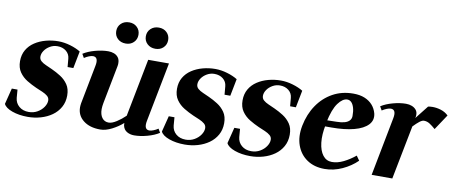

<svg xmlns="http://www.w3.org/2000/svg" viewBox="-67 -999 3071 1289"><g transform="rotate(10 1468.0 -354.5)"><path d="M163.4 17.8Q103 17.8 56.7 1.1Q10.4 -15.6 -1.8 -41.8L25.8 -150.8H64.6L69 -95.2Q72.4 -60 98.2 -37.9Q124 -15.8 164 -15.8Q196.6 -15.8 223 -30.9Q249.4 -46 264.9 -69Q280.4 -92 280.4 -113.6Q280.4 -132.2 266.7 -144Q253 -155.8 231.6 -165Q210.2 -174.2 186.4 -184.2Q153.8 -198.6 122 -217.8Q90.2 -237 69.1 -267.1Q48 -297.2 48 -342.4Q48 -385.8 67.1 -418.8Q86.2 -451.8 119.4 -473.7Q152.6 -495.6 194 -506.7Q235.4 -517.8 279.4 -517.8Q319 -517.8 360.6 -505.5Q402.2 -493.2 431.4 -475L408.6 -358.2H369.4L364.4 -414.8Q361.8 -446 338 -465.1Q314.2 -484.2 278.8 -484.2Q251.6 -484.2 228.2 -470.6Q204.8 -457 191.1 -436.8Q177.4 -416.6 177.4 -396Q177.4 -377.8 190.6 -366Q203.8 -354.2 224.7 -345.2Q245.6 -336.2 268 -325.8Q299 -311.8 329.3 -292.6Q359.6 -273.4 379.9 -243.9Q400.2 -214.4 400.2 -169.2Q400.2 -124.2 380.6 -89.2Q361 -54.2 327.6 -30.5Q294.2 -6.8 251.6 5.5Q209 17.8 163.4 17.8Z M888.4 16Q860.6 16 838.8 3.2Q817 -9.6 811 -37.2Q810.4 -41.4 810.3 -45.7Q810.2 -50 810 -54.6Q777.8 -26 735.9 -4.6Q694 16.8 657.8 16.8Q585.4 16.8 542 -17.4Q498.6 -51.6 498.6 -107Q498.6 -113.4 499.3 -120.2Q500 -127 501 -134L552 -398Q555 -413 555 -424Q555 -460 525 -460Q514 -460 497.5 -453.5Q481 -447 466.4 -437L451.4 -463Q483.8 -484 531.4 -497Q579 -510 620.6 -510Q641.8 -510 660 -503.1Q678.2 -496.2 689.3 -481.3Q700.4 -466.4 700.4 -442.8Q700.4 -438.2 700.2 -433.1Q700 -428 698.6 -422L648.2 -162Q646.2 -150.8 644.9 -140.3Q643.6 -129.8 643.6 -120.2Q643.6 -82.8 660 -60.8Q676.4 -38.8 705.4 -38.8Q727.6 -38.8 758.7 -58.7Q789.8 -78.6 817.2 -105.4L894 -500H1035.6L957 -96Q954 -81 954 -70Q954 -34 984 -34Q995 -34 1011.5 -40.5Q1028 -47 1042.6 -57L1057.6 -31Q1025.2 -10 977.6 3Q930 16 888.4 16ZM927.6 -581.2Q894.2 -581.2 872.5 -601.7Q850.8 -622.2 850.8 -653.4Q850.8 -684.6 872.5 -705.1Q894.2 -725.6 927.6 -725.6Q960.8 -725.6 981.9 -705.1Q1003 -684.6 1003 -653.4Q1003 -622.2 981.9 -601.7Q960.8 -581.2 927.6 -581.2ZM725.8 -581.2Q691.8 -581.2 670.4 -601.7Q649 -622.2 649 -653.4Q649 -684.6 670.4 -705.1Q691.8 -725.6 725.8 -725.6Q758.4 -725.6 779.5 -705.1Q800.6 -684.6 800.6 -653.4Q800.6 -622.2 779.5 -601.7Q758.4 -581.2 725.8 -581.2Z M1233.4 17.8Q1173 17.8 1126.7 1.1Q1080.4 -15.6 1068.2 -41.8L1095.8 -150.8H1134.6L1139 -95.2Q1142.4 -60 1168.2 -37.9Q1194 -15.8 1234 -15.8Q1266.6 -15.8 1293 -30.9Q1319.4 -46 1334.9 -69Q1350.4 -92 1350.4 -113.6Q1350.4 -132.2 1336.7 -144Q1323 -155.8 1301.6 -165Q1280.2 -174.2 1256.4 -184.2Q1223.8 -198.6 1192 -217.8Q1160.2 -237 1139.1 -267.1Q1118 -297.2 1118 -342.4Q1118 -385.8 1137.1 -418.8Q1156.2 -451.8 1189.4 -473.7Q1222.6 -495.6 1264 -506.7Q1305.4 -517.8 1349.4 -517.8Q1389 -517.8 1430.6 -505.5Q1472.2 -493.2 1501.4 -475L1478.6 -358.2H1439.4L1434.4 -414.8Q1431.8 -446 1408 -465.1Q1384.2 -484.2 1348.8 -484.2Q1321.6 -484.2 1298.2 -470.6Q1274.8 -457 1261.1 -436.8Q1247.4 -416.6 1247.4 -396Q1247.4 -377.8 1260.6 -366Q1273.8 -354.2 1294.7 -345.2Q1315.6 -336.2 1338 -325.8Q1369 -311.8 1399.3 -292.6Q1429.6 -273.4 1449.9 -243.9Q1470.2 -214.4 1470.2 -169.2Q1470.2 -124.2 1450.6 -89.2Q1431 -54.2 1397.6 -30.5Q1364.2 -6.8 1321.6 5.5Q1279 17.8 1233.4 17.8Z M1680.4 17.8Q1620 17.8 1573.7 1.1Q1527.4 -15.6 1515.2 -41.8L1542.8 -150.8H1581.6L1586 -95.2Q1589.4 -60 1615.2 -37.9Q1641 -15.8 1681 -15.8Q1713.6 -15.8 1740 -30.9Q1766.4 -46 1781.9 -69Q1797.4 -92 1797.4 -113.6Q1797.4 -132.2 1783.7 -144Q1770 -155.8 1748.6 -165Q1727.2 -174.2 1703.4 -184.2Q1670.8 -198.6 1639 -217.8Q1607.2 -237 1586.1 -267.1Q1565 -297.2 1565 -342.4Q1565 -385.8 1584.1 -418.8Q1603.2 -451.8 1636.4 -473.7Q1669.6 -495.6 1711 -506.7Q1752.4 -517.8 1796.4 -517.8Q1836 -517.8 1877.6 -505.5Q1919.2 -493.2 1948.4 -475L1925.6 -358.2H1886.4L1881.4 -414.8Q1878.8 -446 1855 -465.1Q1831.2 -484.2 1795.8 -484.2Q1768.6 -484.2 1745.2 -470.6Q1721.8 -457 1708.1 -436.8Q1694.4 -416.6 1694.4 -396Q1694.4 -377.8 1707.6 -366Q1720.8 -354.2 1741.7 -345.2Q1762.6 -336.2 1785 -325.8Q1816 -311.8 1846.3 -292.6Q1876.6 -273.4 1896.9 -243.9Q1917.2 -214.4 1917.2 -169.2Q1917.2 -124.2 1897.6 -89.2Q1878 -54.2 1844.6 -30.5Q1811.2 -6.8 1768.6 5.5Q1726 17.8 1680.4 17.8Z M2186.4 16Q2116 16 2066.5 -17.5Q2017 -51 1995.9 -110Q1974.8 -169 1989.4 -244Q2005.4 -324.8 2046.9 -385.9Q2088.4 -447 2150.5 -481.4Q2212.6 -515.8 2290.4 -515.8Q2335.2 -515.8 2367.7 -502.5Q2400.2 -489.2 2421.4 -465.3Q2442.6 -441.4 2451.2 -408.8Q2461.8 -364.2 2431.7 -332Q2401.6 -299.8 2337.9 -282.9Q2274.2 -266 2183.2 -266H2126.8L2143 -277.8Q2128.8 -207.8 2135.1 -153.9Q2141.4 -100 2165.1 -69.3Q2188.8 -38.6 2227.2 -38.6Q2265.2 -38.6 2305.8 -58.6Q2346.4 -78.6 2384.6 -109.8L2406.4 -78.8Q2364.6 -37.6 2306.3 -10.8Q2248 16 2186.4 16ZM2145 -294 2133.6 -308.2 2212.6 -310Q2242.8 -310.4 2264.4 -316.2Q2286 -322 2298 -334.5Q2310 -347 2310.4 -365.8Q2310.8 -399.4 2303.9 -422.6Q2297 -445.8 2285.2 -457.7Q2273.4 -469.6 2257.2 -469.6Q2226 -469.6 2195 -427.9Q2164 -386.2 2145 -294Z M2505.4 0 2582.2 -398Q2585.2 -413 2585.2 -424Q2585.2 -460 2555.2 -460Q2544.2 -460 2527.7 -453.5Q2511.2 -447 2496.6 -437L2481.6 -463Q2514 -484 2561.6 -497Q2609.2 -510 2650.8 -510Q2672 -510 2689.9 -503.1Q2707.8 -496.2 2719.2 -482.8Q2730.6 -469.4 2730.6 -448.8Q2730.6 -441.8 2730 -437.5Q2729.4 -433.2 2727.4 -426.2L2799 -517Q2804.6 -518.2 2812.3 -519.1Q2820 -520 2829.4 -520Q2857.6 -520 2886.7 -511Q2915.8 -502 2937.8 -480.8L2868.2 -376Q2846.6 -395 2828.3 -406.9Q2810 -418.8 2788.4 -418.8Q2776.2 -418.8 2758.7 -405.2Q2741.2 -391.6 2718 -367.4L2646.2 0Z"/></g></svg>

Font: Wittgenstein
Style: Italic
Weight: 400
Italic angle: -11°
Designer: Jörg Drees
Foundry: Jörg Drees
Version: Version 1.500